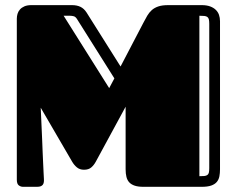

<svg xmlns="http://www.w3.org/2000/svg" viewBox="-20 -721 914 741"><path d="M464.8 -309.1 350.1 -97.7Q342.8 -84 332.5 -75Q322.3 -65.9 304.2 -65.9Q287.6 -65.9 276.6 -75.2Q265.6 -84.5 258.3 -97.2L137.2 -305.2Q140.1 -239.3 142.6 -183.6Q143.6 -159.7 144.5 -135.7Q145.5 -111.8 146.5 -91.3Q147.5 -70.8 148.2 -54.9Q148.9 -39.1 149.4 -31.7Q149.9 -24.4 149.2 -18.6Q148.4 -12.7 145.5 -8.5Q142.6 -4.4 137.2 -2.2Q131.8 0 122.6 0H68.8Q60.1 0 52.5 -5.6Q44.9 -11.2 44.9 -27.8V-648.9Q44.9 -658.2 47.6 -667.5Q50.3 -676.8 56.9 -684.3Q63.5 -691.9 74.2 -696.5Q85 -701.2 100.6 -701.2H257.8Q276.9 -701.2 290.5 -694.6Q304.2 -688 314 -672.9L445.3 -464.4L533.2 -632.8Q541 -647.9 548.3 -660.4Q555.7 -672.9 565.7 -681.9Q575.7 -690.9 590.6 -696Q605.5 -701.2 628.9 -701.2H758.8Q777.3 -701.2 790.8 -696.3Q804.2 -691.4 812.7 -683.1Q821.3 -674.8 825.2 -663.6Q829.1 -652.3 829.1 -639.2V-67.9Q829.1 -52.7 826.7 -40.3Q824.2 -27.8 816.7 -18.8Q809.1 -9.8 795.2 -4.9Q781.2 0 758.8 0H533.2Q513.2 0 500 -4.4Q486.8 -8.8 479 -17.1Q471.2 -25.4 468 -38.1Q464.8 -50.8 464.8 -67.9ZM277.8 -646.5Q272 -656.2 264.9 -658.2Q257.8 -660.2 250 -660.2H225.6L401.4 -380.9L421.4 -418.5ZM787.6 -628.9Q787.6 -639.6 786.1 -646Q784.7 -652.3 780.3 -655.5Q775.9 -658.7 768.6 -659.4Q761.2 -660.2 749.5 -660.2V-41Q761.2 -41 768.6 -41.7Q775.9 -42.5 780.3 -45.7Q784.7 -48.8 786.1 -54.9Q787.6 -61 787.6 -72.3Z"/></svg>

Font: Fascinate Inline
Style: Regular
Weight: 900
Designer: Astigmatic (AOETI)
Foundry: Astigmatic (AOETI)
Version: Version 1.000